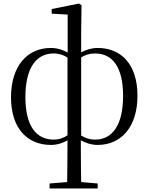

<svg xmlns="http://www.w3.org/2000/svg" viewBox="-20 -801 837 1081"><path d="M530 15C662 15 754 -86 754 -262C754 -440 661 -531 530 -531C495 -531 462 -520 437 -506V-618L439 -772L424 -781L271 -750V-724L361 -719V-505C336 -520 302 -531 266 -531C135 -531 42 -431 42 -253C42 -76 136 15 267 15C302 15 335 4 360 -11C360 87 359 156 358 224L259 232V260H530V232L437 224C436 159 435 97 435 -11C460 3 494 15 530 15ZM360 -39C338 -25 314 -15 282 -15C186 -15 123 -89 123 -254C123 -422 186 -500 282 -500C314 -500 338 -491 360 -477ZM437 -478C459 -491 483 -500 515 -500C611 -500 673 -427 673 -261C673 -94 611 -15 515 -15C483 -15 459 -25 437 -38Z"/></svg>

Font: Noto Serif CJK TC
Style: Regular
Weight: 400
Designer: Ryoko NISHIZUKA 西塚涼子 (kana & ideographs); Frank Grießhammer (Latin, Greek & Cyrillic); Wenlong ZHANG 张文龙 (bopomofo); San
Foundry: Adobe
Version: Version 2.001;hotconv 1.1.0;makeotfexe 2.6.0